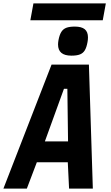

<svg xmlns="http://www.w3.org/2000/svg" viewBox="-31 -1103 651 1123"><path d="M270.5 -725H489L512 0H373L365.5 -154H184.5L126 0H-11ZM367 -276 363 -583.5H343L231.5 -276ZM308.5 -843Q308.5 -853 311 -868Q317 -899.5 327.8 -916.5Q338.5 -933.5 357 -940.5Q375.5 -947.5 406.5 -947.5Q446 -947.5 464.8 -932Q483.5 -916.5 483.5 -884.5Q483.5 -870 481 -857.5Q475.5 -826 465.2 -809Q455 -792 436.8 -784.8Q418.5 -777.5 387 -777.5Q347.5 -777.5 328 -793.8Q308.5 -810 308.5 -843ZM164.5 -1083H588L570 -984.5H146.5Z"/></svg>

Font: JuliaMono ExtraBold
Style: Italic
Weight: 800
Italic angle: -9°
Monospace: yes
Designer: cormullion
Foundry: corm
Version: Version 0.057; ttfautohint (v1.8.4)